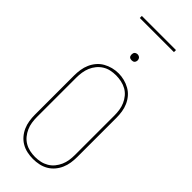

<svg xmlns="http://www.w3.org/2000/svg" viewBox="-346 -1142 1193 1193"><g transform="rotate(45 250.0 -545.5)"><path d="M250 8Q224 8 198 2.5Q172 -3 149.5 -16Q127 -29 110 -49Q93 -69 82.5 -93Q72 -117 68 -143Q64 -169 64 -195V-540Q64 -566 68 -592Q72 -618 82.5 -642Q93 -666 110 -686Q127 -706 150 -719Q173 -732 198.5 -738.5Q224 -745 250 -745Q276 -745 301.5 -738.5Q327 -732 350 -719Q373 -706 390 -686Q407 -666 417.5 -642Q428 -618 432 -592Q436 -566 436 -540V-195Q436 -169 432 -143Q428 -117 417.5 -93Q407 -69 390 -49Q373 -29 350.5 -16Q328 -3 302 2.5Q276 8 250 8ZM250 -10Q274 -10 297 -15Q320 -20 340.5 -32Q361 -44 376 -62.5Q391 -81 400.5 -102.5Q410 -124 413.5 -147.5Q417 -171 417 -195V-540Q417 -564 413.5 -587.5Q410 -611 400.5 -633Q391 -655 375.5 -673.5Q360 -692 339.5 -703.5Q319 -715 295 -720Q271 -725 248 -725Q224 -725 201 -720Q178 -715 158 -702.5Q138 -690 123 -671.5Q108 -653 99 -631.5Q90 -610 86.5 -586.5Q83 -563 83 -540V-195Q83 -171 86.5 -147.5Q90 -124 99.5 -102.5Q109 -81 124 -62.5Q139 -44 159.5 -32Q180 -20 203 -15Q226 -10 250 -10ZM250 -859Q245 -859 239.5 -860.5Q234 -862 230.5 -865.5Q227 -869 225.5 -874.5Q224 -880 224 -885Q224 -890 225.5 -895.5Q227 -901 230.5 -904.5Q234 -908 239.5 -910Q245 -912 250 -912Q255 -912 260.5 -910Q266 -908 269.5 -904.5Q273 -901 275 -895.5Q277 -890 277 -885Q277 -880 275 -874.5Q273 -869 269.5 -865.5Q266 -862 260.5 -860.5Q255 -859 250 -859ZM100 -1081V-1099H400V-1081Z"/></g></svg>

Font: Zed Mono Thin
Style: Regular
Weight: 100
Monospace: yes
Designer: Belleve Invis
Foundry: Belleve Invis
Version: Version 1.0.0; ttfautohint (v1.8.4)